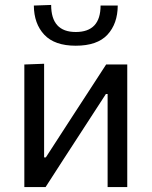

<svg xmlns="http://www.w3.org/2000/svg" viewBox="-20 -757 614 777"><path d="M78.5 0V-496L158.5 -499V-120H165.5L272 -284.5Q306.5 -337.5 341.2 -390.8Q376 -444 409.5 -496H495V0H415.5V-376.5H408.5L303 -214Q268 -160 233.2 -106.5Q198.5 -53 164.5 0ZM286.5 -572Q201 -572 159.2 -616.5Q117.5 -661 117 -734.5L187 -737Q187 -627.5 286.5 -627.5Q387 -627.5 387 -734.5H456.5Q456 -661 414.8 -616.5Q373.5 -572 286.5 -572Z"/></svg>

Font: Commissioner
Style: Regular
Weight: 400
Designer: Kostas Bartsokas
Foundry: Kostas Bartsokas
Version: Version 1.000; ttfautohint (v1.8.3)